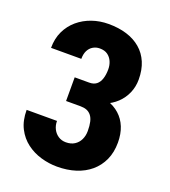

<svg xmlns="http://www.w3.org/2000/svg" viewBox="-134 -817 815 923"><g transform="rotate(20 273.5 -355.5)"><path d="M297.9 -340.3H197.3V-423.3H271.5Q294.4 -423.3 308.3 -434.3Q322.3 -445.3 329.1 -466.1Q335.9 -486.8 335.9 -514.6Q335.9 -536.1 327.9 -554.4Q319.8 -572.8 304.2 -584Q288.6 -595.2 263.7 -595.2Q244.6 -595.2 229.2 -585.9Q213.9 -576.7 205.3 -559.6Q196.8 -542.5 196.8 -517.6H42Q42 -565.4 59.8 -602.8Q77.6 -640.1 108.4 -666.3Q139.2 -692.4 179 -706.3Q218.8 -720.2 263.7 -720.2Q315.4 -720.2 356.9 -707.3Q398.4 -694.3 428.2 -668.9Q458 -643.6 474.1 -605.7Q490.2 -567.9 490.2 -518.1Q490.2 -481.4 476.3 -449.2Q462.4 -417 436.8 -392.6Q411.1 -368.2 375.7 -354.2Q340.3 -340.3 297.9 -340.3ZM197.3 -383.8H297.9Q345.2 -383.8 382.6 -371.6Q419.9 -359.4 446 -335.9Q472.2 -312.5 486.1 -278.1Q500 -243.7 500 -199.2Q500 -149.4 482.4 -110.6Q464.8 -71.8 433.1 -44.9Q401.4 -18.1 358.4 -4.4Q315.4 9.3 263.7 9.3Q221.7 9.3 180.9 -2.7Q140.1 -14.6 106.9 -39.6Q73.7 -64.5 53.7 -103.5Q33.7 -142.6 33.7 -197.3H189Q189 -174.3 198.5 -155.8Q208 -137.2 224.9 -126.2Q241.7 -115.2 263.7 -115.2Q289.6 -115.2 307.6 -126.7Q325.7 -138.2 335.2 -158Q344.7 -177.7 344.7 -202.1Q344.7 -229.5 340.3 -248.5Q335.9 -267.6 326.4 -279.5Q316.9 -291.5 303.2 -296.9Q289.6 -302.2 271.5 -302.2H197.3Z"/></g></svg>

Font: Roboto Condensed ExtraBold
Style: Regular
Weight: 800
Designer: Christian Robertson
Foundry: Google
Version: Version 3.008; 2023